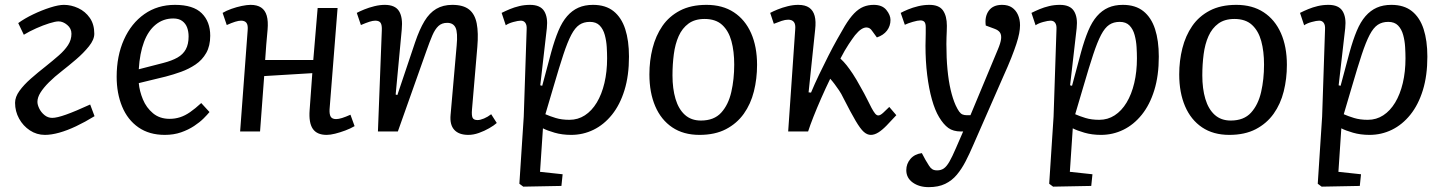

<svg xmlns="http://www.w3.org/2000/svg" viewBox="-20 -541 5939 790"><path d="M55 -446Q81 -465 116.5 -482Q152 -499 186.5 -510Q221 -521 243 -521Q273 -521 302 -507.5Q331 -494 349.5 -467.5Q368 -441 368 -402Q368 -378 346 -350.5Q324 -323 293 -296.5Q262 -270 235 -249Q204 -225 181.5 -202.5Q159 -180 146.5 -160Q134 -140 134 -122Q134 -110 141.5 -94.5Q149 -79 163 -67.5Q177 -56 195 -56Q214 -56 252 -69.5Q290 -83 351 -111L369 -63Q330 -39 293 -21.5Q256 -4 223.5 5Q191 14 165 14Q131 14 103 -4.5Q75 -23 58.5 -53Q42 -83 42 -118Q42 -142 60 -167Q78 -192 107 -217.5Q136 -243 168 -268Q198 -292 222 -313Q246 -334 260 -355.5Q274 -377 274 -402Q274 -424 256.5 -438.5Q239 -453 221 -453Q208 -453 182.5 -445Q157 -437 129 -424.5Q101 -412 78 -398Z M700 -521Q775 -521 810 -486.5Q845 -452 845 -394Q845 -352 828.5 -323Q812 -294 784.5 -275.5Q757 -257 725 -245.5Q693 -234 662 -226L551 -199Q554 -166 568 -132Q582 -98 609.5 -75Q637 -52 678 -52Q700 -52 720.5 -58.5Q741 -65 762 -79.5Q783 -94 808 -117L842 -80Q833 -69 817.5 -53.5Q802 -38 778.5 -22.5Q755 -7 725 3.5Q695 14 658 14Q594 14 549.5 -17Q505 -48 482.5 -102.5Q460 -157 460 -225Q460 -311 490 -378Q520 -445 574 -483Q628 -521 700 -521ZM756 -391Q756 -411 750 -427.5Q744 -444 730 -454.5Q716 -465 693 -465Q652 -465 621 -440Q590 -415 572.5 -368.5Q555 -322 551 -256L652 -282Q687 -291 710 -304Q733 -317 744.5 -338Q756 -359 756 -391Z M1265 -240 1067 -228 1050 0H968L999 -416Q1001 -438 994 -447Q987 -456 972 -456Q962 -456 947.5 -451.5Q933 -447 913 -438L896 -488Q911 -497 932 -504.5Q953 -512 974.5 -516.5Q996 -521 1011 -521Q1038 -521 1054.5 -510Q1071 -499 1077.5 -476.5Q1084 -454 1081 -419Q1078 -388 1075.5 -357Q1073 -326 1071 -294H1269L1287 -508H1369L1336 -91Q1335 -70 1341 -60.5Q1347 -51 1363 -51Q1373 -51 1387.5 -55.5Q1402 -60 1422 -69L1439 -22Q1422 -12 1400.5 -4Q1379 4 1359 9Q1339 14 1324 14Q1284 14 1267 -11Q1250 -36 1254 -88Z M2024 -35Q2013 -25 1993 -13.5Q1973 -2 1950.5 6Q1928 14 1907 14Q1868 14 1849 -7Q1830 -28 1834 -69L1859 -354Q1864 -407 1854.5 -427Q1845 -447 1820 -447Q1798 -447 1784 -434Q1770 -421 1759 -395.5Q1748 -370 1734 -330L1617 0H1535L1551 -416Q1552 -438 1546 -447Q1540 -456 1524 -456Q1514 -456 1500 -451.5Q1486 -447 1465 -438L1448 -488Q1459 -494 1478.5 -502Q1498 -510 1520.5 -515.5Q1543 -521 1563 -521Q1606 -521 1622 -495Q1638 -469 1633 -419L1608 -152L1615 -150L1688 -367Q1706 -420 1726.5 -454Q1747 -488 1775 -504.5Q1803 -521 1841 -521Q1886 -521 1910 -502Q1934 -483 1941.5 -444.5Q1949 -406 1944 -348L1922 -90Q1920 -66 1924.5 -56.5Q1929 -47 1945 -47Q1956 -47 1971.5 -53.5Q1987 -60 2001 -71Z M2147 -421Q2148 -438 2141.5 -447Q2135 -456 2123 -456Q2112 -456 2092 -450.5Q2072 -445 2061 -437L2044 -488Q2060 -496 2078 -503.5Q2096 -511 2117 -516Q2138 -521 2161 -521Q2203 -521 2219 -495.5Q2235 -470 2230 -425L2203 -190L2211 -188L2248 -326Q2262 -377 2277.5 -414Q2293 -451 2313.5 -474.5Q2334 -498 2360 -509.5Q2386 -521 2420 -521Q2472 -521 2504.5 -495Q2537 -469 2552.5 -421.5Q2568 -374 2568 -308Q2568 -230 2549.5 -170Q2531 -110 2498 -69Q2465 -28 2422 -7Q2379 14 2330 14Q2293 14 2262 5Q2231 -4 2214 -13L2202 166L2295 176L2290 224L2133 227L2117 215L2135 -61ZM2407 -451Q2382 -451 2364 -439Q2346 -427 2330.5 -397.5Q2315 -368 2298 -316.5Q2281 -265 2258 -186L2224 -71Q2242 -63 2266.5 -55.5Q2291 -48 2323 -48Q2358 -48 2386.5 -66.5Q2415 -85 2435.5 -119Q2456 -153 2467 -199.5Q2478 -246 2478 -301Q2478 -322 2476.5 -347.5Q2475 -373 2468.5 -397Q2462 -421 2447.5 -436Q2433 -451 2407 -451Z M2858 14Q2792 14 2746 -17Q2700 -48 2676 -104Q2652 -160 2652 -235Q2652 -291 2665 -342.5Q2678 -394 2705.5 -434Q2733 -474 2778 -497.5Q2823 -521 2887 -521Q2953 -521 2999.5 -490.5Q3046 -460 3070.5 -404.5Q3095 -349 3095 -274Q3095 -217 3082 -165Q3069 -113 3040.5 -73Q3012 -33 2967 -9.5Q2922 14 2858 14ZM2864 -45Q2918 -45 2947.5 -77.5Q2977 -110 2989 -162.5Q3001 -215 3001 -275Q3001 -330 2989.5 -372Q2978 -414 2951.5 -438.5Q2925 -463 2879 -463Q2839 -463 2813 -444Q2787 -425 2772.5 -392.5Q2758 -360 2752.5 -318Q2747 -276 2747 -231Q2747 -176 2759.5 -134Q2772 -92 2798 -68.5Q2824 -45 2864 -45Z M3307 -161 3317 -160Q3332 -196 3350.5 -234.5Q3369 -273 3388 -310.5Q3407 -348 3425 -380Q3443 -412 3456 -434Q3476 -467 3494.5 -486Q3513 -505 3532.5 -513Q3552 -521 3575 -521Q3610 -521 3627 -500Q3644 -479 3644 -459Q3644 -434 3629.5 -415Q3615 -396 3588 -387L3569 -413Q3564 -421 3558 -424.5Q3552 -428 3545 -428Q3535 -428 3523.5 -420.5Q3512 -413 3498 -396Q3488 -383 3472 -359Q3456 -335 3438 -300Q3452 -287 3463.5 -272.5Q3475 -258 3489 -237Q3503 -216 3522 -181Q3537 -155 3547.5 -133.5Q3558 -112 3566 -97Q3574 -82 3580.5 -74Q3587 -66 3594 -66Q3602 -66 3614 -77Q3626 -88 3639 -101L3668 -67Q3646 -43 3628 -24.5Q3610 -6 3594 4Q3578 14 3563 14Q3548 14 3534 1.5Q3520 -11 3500.5 -44Q3481 -77 3450 -138Q3442 -155 3432.5 -169Q3423 -183 3414 -195Q3405 -207 3396 -217Q3377 -178 3359 -137Q3341 -96 3327 -60.5Q3313 -25 3305 0H3223L3252 -420Q3254 -441 3246.5 -450.5Q3239 -460 3223 -460Q3211 -460 3196 -455Q3181 -450 3164 -443L3149 -488Q3160 -494 3179.5 -502Q3199 -510 3221.5 -515.5Q3244 -521 3264 -521Q3293 -521 3309.5 -509.5Q3326 -498 3332 -475.5Q3338 -453 3334 -419Z M3984 57Q3969 92 3953 123Q3937 154 3917 178Q3897 202 3869 215.5Q3841 229 3801 229Q3762 229 3735.5 210Q3709 191 3709 159Q3709 133 3726 113Q3743 93 3773 89L3788 117Q3797 132 3803 141.5Q3809 151 3816.5 155.5Q3824 160 3836 160Q3852 160 3863.5 152Q3875 144 3886.5 124Q3898 104 3913 69L3943 0H3934Q3902 0 3882 -14.5Q3862 -29 3844 -59Q3827 -87 3814.5 -131.5Q3802 -176 3795 -232.5Q3788 -289 3788 -353Q3788 -364 3788.5 -377.5Q3789 -391 3789 -405Q3789 -419 3789 -429Q3789 -445 3783.5 -451Q3778 -457 3767 -457Q3756 -457 3735.5 -451Q3715 -445 3703 -439L3686 -488Q3697 -494 3716 -502Q3735 -510 3758 -515.5Q3781 -521 3804 -521Q3844 -521 3860 -498Q3876 -475 3876 -435Q3876 -424 3875.5 -412Q3875 -400 3874.5 -387.5Q3874 -375 3874 -360Q3874 -302 3878.5 -255Q3883 -208 3891.5 -171.5Q3900 -135 3912 -108Q3920 -91 3926.5 -82Q3933 -73 3940.5 -70Q3948 -67 3957 -67H3973L4086 -338Q4097 -364 4099 -380.5Q4101 -397 4094.5 -407Q4088 -417 4071 -423L4036 -436Q4031 -473 4048.5 -497Q4066 -521 4103 -521Q4128 -521 4144 -510Q4160 -499 4168.5 -480Q4177 -461 4177 -437Q4177 -422 4173.5 -403.5Q4170 -385 4162 -360.5Q4154 -336 4141 -303Q4128 -270 4108 -226Z M4327 -421Q4328 -438 4321.5 -447Q4315 -456 4303 -456Q4292 -456 4272 -450.5Q4252 -445 4241 -437L4224 -488Q4240 -496 4258 -503.5Q4276 -511 4297 -516Q4318 -521 4341 -521Q4383 -521 4399 -495.5Q4415 -470 4410 -425L4383 -190L4391 -188L4428 -326Q4442 -377 4457.5 -414Q4473 -451 4493.5 -474.5Q4514 -498 4540 -509.5Q4566 -521 4600 -521Q4652 -521 4684.5 -495Q4717 -469 4732.5 -421.5Q4748 -374 4748 -308Q4748 -230 4729.5 -170Q4711 -110 4678 -69Q4645 -28 4602 -7Q4559 14 4510 14Q4473 14 4442 5Q4411 -4 4394 -13L4382 166L4475 176L4470 224L4313 227L4297 215L4315 -61ZM4587 -451Q4562 -451 4544 -439Q4526 -427 4510.5 -397.5Q4495 -368 4478 -316.5Q4461 -265 4438 -186L4404 -71Q4422 -63 4446.5 -55.5Q4471 -48 4503 -48Q4538 -48 4566.5 -66.5Q4595 -85 4615.5 -119Q4636 -153 4647 -199.5Q4658 -246 4658 -301Q4658 -322 4656.5 -347.5Q4655 -373 4648.5 -397Q4642 -421 4627.5 -436Q4613 -451 4587 -451Z M5038 14Q4972 14 4926 -17Q4880 -48 4856 -104Q4832 -160 4832 -235Q4832 -291 4845 -342.5Q4858 -394 4885.5 -434Q4913 -474 4958 -497.5Q5003 -521 5067 -521Q5133 -521 5179.5 -490.5Q5226 -460 5250.5 -404.5Q5275 -349 5275 -274Q5275 -217 5262 -165Q5249 -113 5220.5 -73Q5192 -33 5147 -9.5Q5102 14 5038 14ZM5044 -45Q5098 -45 5127.5 -77.5Q5157 -110 5169 -162.5Q5181 -215 5181 -275Q5181 -330 5169.5 -372Q5158 -414 5131.5 -438.5Q5105 -463 5059 -463Q5019 -463 4993 -444Q4967 -425 4952.5 -392.5Q4938 -360 4932.5 -318Q4927 -276 4927 -231Q4927 -176 4939.5 -134Q4952 -92 4978 -68.5Q5004 -45 5044 -45Z M5432 -421Q5433 -438 5426.5 -447Q5420 -456 5408 -456Q5397 -456 5377 -450.5Q5357 -445 5346 -437L5329 -488Q5345 -496 5363 -503.5Q5381 -511 5402 -516Q5423 -521 5446 -521Q5488 -521 5504 -495.5Q5520 -470 5515 -425L5488 -190L5496 -188L5533 -326Q5547 -377 5562.5 -414Q5578 -451 5598.5 -474.5Q5619 -498 5645 -509.5Q5671 -521 5705 -521Q5757 -521 5789.5 -495Q5822 -469 5837.5 -421.5Q5853 -374 5853 -308Q5853 -230 5834.5 -170Q5816 -110 5783 -69Q5750 -28 5707 -7Q5664 14 5615 14Q5578 14 5547 5Q5516 -4 5499 -13L5487 166L5580 176L5575 224L5418 227L5402 215L5420 -61ZM5692 -451Q5667 -451 5649 -439Q5631 -427 5615.5 -397.5Q5600 -368 5583 -316.5Q5566 -265 5543 -186L5509 -71Q5527 -63 5551.5 -55.5Q5576 -48 5608 -48Q5643 -48 5671.5 -66.5Q5700 -85 5720.5 -119Q5741 -153 5752 -199.5Q5763 -246 5763 -301Q5763 -322 5761.5 -347.5Q5760 -373 5753.5 -397Q5747 -421 5732.5 -436Q5718 -451 5692 -451Z"/></svg>

Font: Literata
Style: Italic
Weight: 400
Italic angle: -2°
Designer: Latin by Veronika Burian and Jose Scaglione. Greek by Irene Vlachou. Cyrillic by Vera Evstafieva
Foundry: TypeTogether
Version: Version 3.103;gftools[0.9.29]